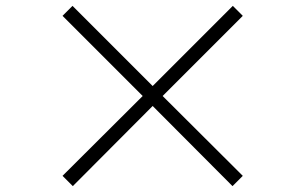

<svg xmlns="http://www.w3.org/2000/svg" viewBox="-20 -695 1040 654"><path d="M500 -334 772 -61 807 -96 534 -368 807 -641 773 -675 500 -402 227 -675 193 -641 466 -368 193 -96 228 -61Z"/></svg>

Font: Noto Serif CJK JP
Style: Bold
Weight: 700
Designer: Ryoko NISHIZUKA 西塚涼子 (kana & ideographs); Frank Grießhammer (Latin, Greek & Cyrillic); Wenlong ZHANG 张文龙 (bopomofo); San
Foundry: Adobe Systems Incorporated
Version: Version 1.000;PS 1;hotconv 16.6.53;makeotf.lib2.5.65590